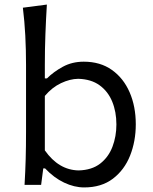

<svg xmlns="http://www.w3.org/2000/svg" viewBox="-20 -801 662 832"><path d="M344.7 11.2Q301.8 11.2 257.6 -9.8Q213.4 -30.8 175.3 -71.3H167.5L158.2 0H86.4Q89.8 -58.1 91.3 -111.8Q92.8 -165.5 92.8 -230V-519.5Q92.8 -585.4 89.6 -647Q86.4 -708.5 79.1 -767.6L183.1 -781.2Q179.2 -717.8 176.8 -653.3Q174.3 -588.9 174.3 -519.5V-461.4H183.6Q211.9 -489.7 252.2 -511.7Q292.5 -533.7 342.8 -533.7Q414.6 -533.7 464.8 -498Q515.1 -462.4 541.7 -401.1Q568.4 -339.8 568.4 -262.2Q568.4 -189 543.7 -126.7Q519 -64.5 469.2 -26.6Q419.4 11.2 344.7 11.2ZM320.8 -62.5Q377.9 -64 414.1 -92Q450.2 -120.1 467.3 -165Q484.4 -210 484.4 -261.7Q484.4 -316.4 466.3 -360.6Q448.2 -404.8 411.6 -431.4Q375 -458 318.8 -459.5Q283.2 -459 244.4 -440.7Q205.6 -422.4 174.3 -385.3V-149.4Q234.4 -64 320.8 -62.5Z"/></svg>

Font: Pinar-DS2-FD Regular
Style: Regular
Weight: 400
Designer: Amin Abedi
Version: Version 2.000